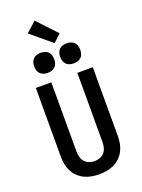

<svg xmlns="http://www.w3.org/2000/svg" viewBox="-213 -1287 1027 1387"><g transform="rotate(-20 300.0 -593.5)"><path d="M300 8Q271 8 242 3Q213 -2 187 -14.5Q161 -27 140 -47Q119 -67 105.5 -93Q92 -119 86.5 -147.5Q81 -176 81 -205V-735H200V-205Q200 -184 205 -162.5Q210 -141 224 -124.5Q238 -108 258.5 -100.5Q279 -93 300 -93Q321 -93 341.5 -100.5Q362 -108 376 -124.5Q390 -141 395 -162.5Q400 -184 400 -205V-735H519V-205Q519 -176 513.5 -147.5Q508 -119 494.5 -93Q481 -67 460 -47Q439 -27 413 -14.5Q387 -2 358 3Q329 8 300 8ZM400 -808Q384 -808 369 -812.5Q354 -817 343 -828Q332 -839 327.5 -854Q323 -869 323 -885Q323 -901 327.5 -916Q332 -931 343 -942Q354 -953 369 -957.5Q384 -962 400 -962Q416 -962 431 -957.5Q446 -953 457 -942Q468 -931 472.5 -916Q477 -901 477 -885Q477 -869 472.5 -854Q468 -839 457 -828Q446 -817 431 -812.5Q416 -808 400 -808ZM200 -808Q184 -808 169 -812.5Q154 -817 143 -828Q132 -839 127.5 -854Q123 -869 123 -885Q123 -901 127.5 -916Q132 -931 143 -942Q154 -953 169 -957.5Q184 -962 200 -962Q216 -962 231 -957.5Q246 -953 257 -942Q268 -931 272.5 -916Q277 -901 277 -885Q277 -869 272.5 -854Q268 -839 257 -828Q246 -817 231 -812.5Q216 -808 200 -808ZM319 -993 161 -1125 239 -1195 378 -1047Z"/></g></svg>

Font: Zed Sans Extended
Style: Bold
Weight: 700
Width: 7
Designer: Belleve Invis
Foundry: Belleve Invis
Version: Version 1.0.0; ttfautohint (v1.8.4)